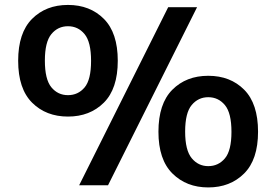

<svg xmlns="http://www.w3.org/2000/svg" viewBox="-20 -770 1148 798"><path d="M262.5 -285.5Q171.5 -285.5 113.5 -343.2Q55.5 -401 55.5 -517.5Q55.5 -633.5 113.2 -691.5Q171 -749.5 262.5 -749.5Q354 -749.5 411.8 -691.5Q469.5 -633.5 469.5 -517.5Q469.5 -401 411.5 -343.2Q353.5 -285.5 262.5 -285.5ZM309 0 679 -740H799L429 0ZM262.5 -374.5Q304.5 -374.5 331.5 -406.5Q358.5 -438.5 358.5 -517Q358.5 -595.5 331.5 -628.2Q304.5 -661 262.5 -661Q220.5 -661 193.5 -628.2Q166.5 -595.5 166.5 -518Q166.5 -440 193.5 -407.2Q220.5 -374.5 262.5 -374.5ZM845.5 9Q755 9 696.8 -48.8Q638.5 -106.5 638.5 -222.5Q638.5 -339 696.2 -397Q754 -455 845.5 -455Q937.5 -455 995 -397Q1052.5 -339 1052.5 -222.5Q1052.5 -106.5 994.5 -48.8Q936.5 9 845.5 9ZM845.5 -79.5Q887.5 -79.5 914.8 -111.8Q942 -144 942 -222Q942 -300.5 914.8 -333.2Q887.5 -366 845.5 -366Q804 -366 776.8 -333.5Q749.5 -301 749.5 -223Q749.5 -145.5 776.8 -112.5Q804 -79.5 845.5 -79.5Z"/></svg>

Font: Encode Sans Exp SmBold
Style: Regular
Weight: 600
Width: 7
Designer: Multiple Designers
Foundry: Impallari Type
Version: Version 3.002; ttfautohint (v1.8.3) -l 8 -r 50 -G 200 -x 14 